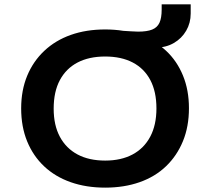

<svg xmlns="http://www.w3.org/2000/svg" viewBox="-20 -850 964 880"><path d="M462 10Q375 10 304 -15Q233 -40 182.5 -87.5Q132 -135 104.5 -202Q77 -269 77 -353Q77 -436 104.5 -502.5Q132 -569 183 -617Q234 -665 304.5 -690Q375 -715 462 -715Q549 -715 620 -689.5Q691 -664 741 -617.5Q791 -571 818.5 -504Q846 -437 846 -354Q846 -270 818.5 -203Q791 -136 741 -88Q691 -40 620 -15Q549 10 462 10ZM462 -114Q535 -114 587.5 -142Q640 -170 668.5 -223.5Q697 -277 697 -353Q697 -430 669 -483Q641 -536 588.5 -563.5Q536 -591 462 -591Q388 -591 335.5 -563.5Q283 -536 254.5 -483Q226 -430 226 -352Q226 -276 254.5 -223Q283 -170 335.5 -142Q388 -114 462 -114ZM586 -632 539 -709Q560 -708 579.5 -706.5Q599 -705 613 -705Q654 -705 677.5 -714.5Q701 -724 711 -746Q721 -768 721 -806V-830H854V-788Q854 -745 833.5 -709.5Q813 -674 777 -653Q741 -632 695 -632Z"/></svg>

Font: Nunito Sans 7pt SemiExpanded
Style: Bold
Weight: 700
Width: 6
Designer: Vernon Adams
Foundry: Vernon Adams
Version: Version 3.101;gftools[0.9.27]